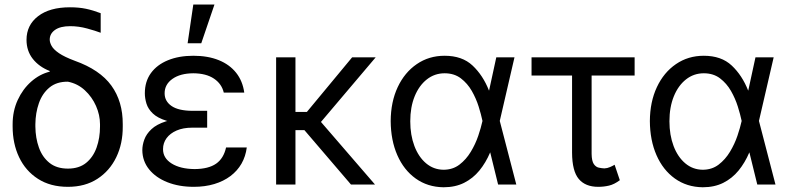

<svg xmlns="http://www.w3.org/2000/svg" viewBox="-20 -792 3399 824"><path d="M93.8 -621.1Q93.8 -684.1 143.3 -722.4Q192.9 -760.7 280.3 -760.7Q318.4 -760.7 348.6 -754.4Q378.9 -748 412.1 -735.4V-651.4Q390.6 -659.7 354 -669.7Q317.4 -679.7 281.2 -679.7Q238.8 -679.7 216.1 -663.6Q193.4 -647.5 193.4 -622.1Q193.4 -609.4 201.7 -594.5Q210 -579.6 233.2 -563.7Q256.3 -547.9 300.8 -531.2Q408.7 -492.7 458 -424.6Q507.3 -356.4 506.8 -258.8V-249Q507.3 -175.8 479 -117.2Q450.7 -58.6 397.9 -24.4Q345.2 9.8 271.5 9.8Q196.3 9.8 143.1 -24.4Q89.8 -58.6 62 -117.2Q34.2 -175.8 34.2 -249V-258.8Q34.2 -315.4 55.9 -362.5Q77.6 -409.7 113.8 -441.7Q149.9 -473.6 193.4 -484.4V-487.3Q147.5 -505.4 120.6 -539.6Q93.8 -573.7 93.8 -621.1ZM131.8 -258.8V-249Q132.3 -199.7 147 -158.7Q161.6 -117.7 192.4 -93Q223.1 -68.4 271.5 -68.4Q319.3 -68.4 349.6 -93Q379.9 -117.7 394.5 -158.7Q409.2 -199.7 409.2 -249V-258.8Q409.2 -298.3 392.1 -337.2Q375 -376 344.2 -404.5Q313.5 -433.1 271.5 -441.4Q223.1 -441.9 192.4 -416.5Q161.6 -391.1 147 -349.4Q132.3 -307.6 131.8 -258.8Z M795.9 -284.2H869.1V-244.1H804.7Q766.1 -244.1 738 -231.9Q710 -219.7 694.8 -199Q679.7 -178.2 679.7 -152.3Q679.2 -113.8 716.6 -90.3Q753.9 -66.9 815.4 -66.4Q875 -66.9 907.5 -89.6Q939.9 -112.3 950.2 -159.2H1039.1Q1034.2 -120.6 1016.4 -89.6Q998.5 -58.6 969 -36.4Q939.5 -14.2 899.7 -2.2Q859.9 9.8 811.5 9.8Q748 9.8 698.2 -10Q648.4 -29.8 619.9 -65.2Q591.3 -100.6 590.8 -147.5Q590.8 -169.4 599.4 -193.1Q607.9 -216.8 629.9 -237.5Q651.9 -258.3 692.1 -271.2Q732.4 -284.2 795.9 -284.2ZM869.1 -261.7H795.9Q733.4 -261.7 694.8 -273.7Q656.2 -285.6 636 -304.9Q615.7 -324.2 608.6 -347.2Q601.6 -370.1 601.6 -391.6Q601.6 -442.4 627.7 -478.3Q653.8 -514.2 700.7 -533.4Q747.6 -552.7 809.6 -552.7Q872.1 -552.7 918.7 -533.9Q965.3 -515.1 993.4 -479.7Q1021.5 -444.3 1028.3 -394.5H940.4Q931.6 -432.1 898.2 -454.6Q864.7 -477.1 809.6 -477.5Q753.4 -477.1 720 -453.4Q686.5 -429.7 686.5 -391.6Q686.5 -357.9 715.8 -337.4Q745.1 -316.9 804.7 -316.4H869.1ZM785.2 -606.4 809.6 -772.5H900.4L843.8 -606.4Z M1248 -545.9V0H1165V-545.9ZM1592.3 -545.9 1327.6 -233.4H1214.8V-311.5H1296.9L1491.2 -545.9ZM1486.3 0 1283.2 -237.3 1324.7 -306.6 1589.4 0Z M1883.3 11.7Q1814.9 10.7 1763.9 -25.9Q1712.9 -62.5 1685.1 -126.2Q1657.2 -189.9 1656.7 -272.5Q1657.2 -355 1686.8 -418Q1716.3 -481 1768.6 -516.8Q1820.8 -552.7 1888.2 -552.7Q1963.4 -552.7 2008.1 -510.7Q2052.7 -468.8 2078.6 -403.3H2111.8L2124.5 -274.4L2195.8 0H2117.7L2050.3 -274.4Q2044.9 -300.3 2034.2 -334.7Q2023.4 -369.1 2004.9 -401.6Q1986.3 -434.1 1957.8 -455.8Q1929.2 -477.5 1888.2 -477.5Q1845.2 -477.5 1811.8 -451.2Q1778.3 -424.8 1759.5 -378.4Q1740.7 -332 1740.7 -271.5Q1740.7 -212.4 1758.5 -165.3Q1776.4 -118.2 1808.6 -91.1Q1840.8 -64 1883.3 -63.5Q1922.9 -63.5 1951.7 -85.4Q1980.5 -107.4 2000.5 -140.6Q2020.5 -173.8 2032.5 -209.2Q2044.4 -244.6 2050.3 -271.5L2109.9 -545.9H2188L2124.5 -271.5L2111.8 -137.7H2083.5Q2064.9 -93.8 2037.4 -60.1Q2009.8 -26.4 1971.7 -7.3Q1933.6 11.7 1883.3 11.7Z M2703.6 -545.9V-467.8H2261.2V-545.9ZM2435.1 -545.9H2519V-131.8Q2519.5 -101.1 2528.3 -88.1Q2537.1 -75.2 2549.8 -72.5Q2562.5 -69.8 2573.7 -69.3Q2586.4 -69.8 2598.1 -75Q2609.9 -80.1 2617.7 -85L2640.1 -18.6Q2615.7 -0.5 2593.5 4.6Q2571.3 9.8 2547.4 9.8Q2492.2 9.8 2463.9 -23.9Q2435.5 -57.6 2435.1 -136.7Z M2995.6 11.7Q2927.2 10.7 2876.2 -25.9Q2825.2 -62.5 2797.4 -126.2Q2769.5 -189.9 2769 -272.5Q2769.5 -355 2799.1 -418Q2828.6 -481 2880.9 -516.8Q2933.1 -552.7 3000.5 -552.7Q3075.7 -552.7 3120.4 -510.7Q3165 -468.8 3190.9 -403.3H3224.1L3236.8 -274.4L3308.1 0H3230L3162.6 -274.4Q3157.2 -300.3 3146.5 -334.7Q3135.7 -369.1 3117.2 -401.6Q3098.6 -434.1 3070.1 -455.8Q3041.5 -477.5 3000.5 -477.5Q2957.5 -477.5 2924.1 -451.2Q2890.6 -424.8 2871.8 -378.4Q2853 -332 2853 -271.5Q2853 -212.4 2870.8 -165.3Q2888.7 -118.2 2920.9 -91.1Q2953.1 -64 2995.6 -63.5Q3035.2 -63.5 3064 -85.4Q3092.8 -107.4 3112.8 -140.6Q3132.8 -173.8 3144.8 -209.2Q3156.7 -244.6 3162.6 -271.5L3222.2 -545.9H3300.3L3236.8 -271.5L3224.1 -137.7H3195.8Q3177.2 -93.8 3149.7 -60.1Q3122.1 -26.4 3084 -7.3Q3045.9 11.7 2995.6 11.7Z"/></svg>

Font: GitLab Sans
Style: Regular
Weight: 400
Designer: Rasmus Andersson
Foundry: Modifications by GitLab B.V., manufactured by rsms
Version: Version 4.000;git-c8fb6b7